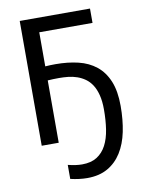

<svg xmlns="http://www.w3.org/2000/svg" viewBox="-92 -703 733 967"><g transform="rotate(-10 275.0 -219.0)"><path d="M189.5 117.7Q229.5 127.9 261.7 127.9Q307.6 127.9 337.6 108.9Q367.7 89.8 385.5 55.9Q403.3 22 410.4 -24.7Q417.5 -71.3 417.5 -126Q417.5 -168.5 409.4 -199.7Q401.4 -231 387.5 -252.4Q373.5 -273.9 354.5 -287.4Q335.4 -300.8 313.7 -308.3Q292 -315.9 268.3 -318.4Q244.6 -320.8 221.7 -320.8Q207.5 -320.8 192.1 -320.3Q176.8 -319.8 164.1 -318.8V0H77.1V-638.2H436.5V-564.9H164.1V-390.6Q175.3 -391.6 189.5 -392.1Q203.6 -392.6 216.3 -392.6Q279.8 -392.6 332.5 -379.9Q385.3 -367.2 423.3 -336.7Q461.4 -306.2 482.4 -255.4Q503.4 -204.6 503.4 -128.9Q503.4 -57.6 491 2.7Q478.5 63 450.9 106.9Q423.3 150.9 380.1 175.5Q336.9 200.2 275.4 200.2Q235.4 200.2 189.5 189.5Z"/></g></svg>

Font: Code New Roman
Style: Regular
Weight: 400
Monospace: yes
Designer: Sam Radian
Foundry: Code New Roman
Version: Version 2.00 November 29, 2014